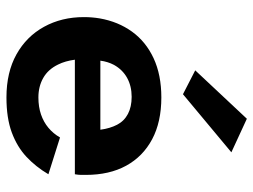

<svg xmlns="http://www.w3.org/2000/svg" viewBox="-115 -660 785 595"><g transform="rotate(90 277.5 -362.5)"><path d="M272 -537 198 -575 348 -735 452 -687ZM165 -202Q169 -172 180 -150Q195 -119 221.5 -104Q248 -89 282 -89Q311 -89 334.5 -97Q358 -105 376 -120Q394 -135 406 -156L520 -120Q497 -81 466 -52Q435 -23 390.5 -6.5Q346 10 282 10Q204 10 148.5 -21Q93 -52 63 -106.5Q33 -161 33 -230Q33 -243 34 -255Q35 -267 37 -279Q47 -336 78 -379Q109 -422 160.5 -446Q212 -470 282 -470Q358 -470 411.5 -441.5Q465 -413 493.5 -361Q522 -309 522 -236V-222Q522 -213 520 -202ZM382 -281Q378 -311 366.5 -333Q355 -355 333 -366.5Q311 -378 280 -378Q247 -378 221.5 -364Q196 -350 181 -323Q171 -304 168 -281Z"/></g></svg>

Font: Venryn Sans SemiBold
Style: Regular
Weight: 600
Designer: Owen Earl, indestructible type* (font) & Cristiano Sobral (main changes)
Version: Version 3.60;October 28, 2020;FontCreator 13.0.0.2681 64-bit